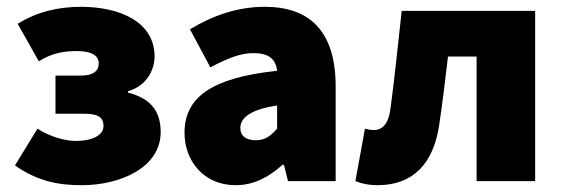

<svg xmlns="http://www.w3.org/2000/svg" viewBox="-20 -532 1650 564"><path d="M220 12C334 12 452 -40 452 -144C452 -210 418 -244 356 -260V-264C412 -280 434 -328 434 -366C434 -469 330 -512 218 -512C153 -512 89 -498 32 -462L94 -352C132 -376 168 -382 206 -382C250 -382 270 -368 270 -346C270 -322 252 -310 218 -310H143V-198H226C267 -198 284 -188 284 -162C284 -134 250 -118 203 -118C173 -118 129 -129 90 -154L24 -46C91 1 153 12 220 12Z M672 12C726 12 770 -12 810 -48H814L826 0H966V-278C966 -442 888 -512 758 -512C680 -512 608 -488 538 -446L598 -334C650 -362 688 -376 724 -376C768 -376 790 -360 794 -324C602 -304 522 -246 522 -142C522 -60 578 12 672 12ZM732 -120C702 -120 686 -133 686 -156C686 -184 712 -210 794 -222V-154C776 -134 760 -120 732 -120Z M1089 12C1194 12 1253 -52 1270 -164C1280 -230 1288 -300 1296 -366H1380V0H1552V-500H1160C1149 -404 1140 -308 1127 -213C1121 -166 1102 -150 1078 -150C1068 -150 1060 -152 1052 -154L1024 0C1044 8 1064 12 1089 12Z"/></svg>

Font: Giro Sans Black
Style: Regular
Weight: 900
Designer: Paul D. Hunt
Foundry: Adobe Systems Incorporated
Version: Version 1.000;PS 1.0;hotconv 1.0.88;makeotf.lib2.5.647800